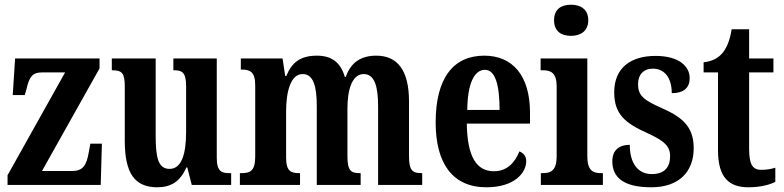

<svg xmlns="http://www.w3.org/2000/svg" viewBox="-20 -784 3323 814"><path d="M12 0H407L412 -175H363L357 -142C347 -80 330 -59 285 -59H158L402 -494V-536H44L34 -381H85L92 -405C104 -459 118 -477 158 -477H256L12 -41Z M647 10C704 10 744 -14 770 -74H774L793 0H960V-50H953C922 -50 899 -55 899 -114V-536H715V-486H718C749 -486 769 -480 769 -420V-224C769 -129 749 -68 699 -68C652 -68 640 -112 640 -208V-536H454V-486H457C497 -486 509 -474 509 -417V-187C509 -51 550 10 647 10Z M997 0H1252V-50H1249C1213 -50 1193 -58 1193 -116V-312C1193 -395 1212 -470 1263 -470C1308 -470 1323 -420 1323 -334V0H1509V-50H1505C1469 -50 1453 -59 1453 -121V-325C1453 -402 1472 -470 1522 -470C1567 -470 1583 -420 1583 -334V0H1770V-50H1767C1731 -50 1714 -59 1714 -121V-354C1714 -489 1663 -548 1575 -548C1510 -548 1467 -519 1446 -458H1442C1423 -523 1382 -548 1324 -548C1253 -548 1217 -519 1194 -462H1189L1178 -536H1001V-489H1004C1040 -489 1062 -480 1062 -422V-119C1062 -59 1040 -50 1004 -50H997Z M2042 10C2162 10 2211 -52 2211 -101C2211 -123 2198 -136 2182 -142C2163 -95 2130 -58 2074 -58C2000 -58 1961 -120 1959 -260H2227V-306C2227 -464 2153 -548 2033 -548C1902 -548 1827 -453 1827 -265C1827 -91 1899 10 2042 10ZM2098 -318H1961C1962 -428 1990 -488 2036 -488C2080 -488 2098 -423 2098 -318Z M2401 -632C2441 -632 2474 -652 2474 -698C2474 -745 2441 -764 2401 -764C2359 -764 2329 -745 2329 -698C2329 -652 2359 -632 2401 -632ZM2273 0H2536V-50H2527C2492 -50 2470 -63 2470 -122V-536H2272V-486H2284C2317 -486 2340 -473 2340 -418V-121C2340 -63 2317 -50 2282 -50H2273Z M2741 10C2858 10 2921 -55 2921 -156C2921 -250 2869 -289 2783 -327C2708 -360 2685 -380 2685 -427C2685 -468 2709 -493 2748 -493C2795 -493 2828 -457 2828 -389C2879 -389 2904 -412 2904 -453C2904 -501 2861 -547 2759 -547C2654 -547 2584 -496 2584 -393C2584 -301 2629 -262 2726 -219C2793 -188 2821 -166 2821 -122C2821 -76 2798 -46 2743 -46C2686 -46 2650 -90 2650 -170C2610 -170 2576 -152 2576 -100C2576 -33 2622 10 2741 10Z M3153 10C3209 10 3248 -3 3267 -13V-73C3249 -67 3229 -64 3207 -64C3168 -64 3156 -91 3156 -155V-477H3259V-536H3156V-660H3082C3074 -611 3061 -583 3046 -563C3030 -542 3004 -524 2963 -520V-477H3024V-147C3024 -31 3071 10 3153 10Z"/></svg>

Font: Noto Serif Georgian ExtraCondensed Bold
Style: Regular
Weight: 700
Width: 2
Designer: Monotype Design Team, Akaki Razmadze
Foundry: Google LLC
Version: Version 2.003